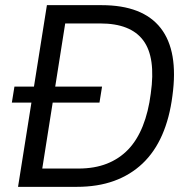

<svg xmlns="http://www.w3.org/2000/svg" viewBox="-20 -725 738 745"><path d="M50 0 162 -705H374Q534 -705 603.5 -616Q673 -527 649 -353Q638 -267 609 -201Q580 -135 533 -90.5Q486 -46 422.5 -23Q359 0 278 0ZM144 -71H284Q347 -71 395 -90Q443 -109 477.5 -145Q512 -181 534 -236Q556 -291 565 -362Q585 -502 536 -568Q487 -634 369 -634H233ZM26 -327 36 -389H376L366 -327Z"/></svg>

Font: Nunito Sans 10pt SemiCondensed
Style: Italic
Weight: 400
Width: 4
Italic angle: -9°
Designer: Vernon Adams
Foundry: Vernon Adams
Version: Version 3.101;gftools[0.9.27]